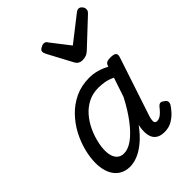

<svg xmlns="http://www.w3.org/2000/svg" viewBox="-241 -975 1119 1119"><g transform="rotate(-45 318.5 -415.5)"><path d="M169 17Q129 17 100 -2Q71 -21 55.5 -56.5Q40 -92 40 -141Q40 -186 53 -237.5Q66 -289 92 -338.5Q118 -388 157.5 -429Q197 -470 249 -494.5Q301 -519 366 -519Q398 -519 430 -510Q462 -501 490 -485L491 -489Q497 -506 507 -510.5Q517 -515 535 -515Q566 -515 574.5 -505.5Q583 -496 576 -476L455 -111Q451 -97 449.5 -85Q448 -73 452.5 -66.5Q457 -60 468 -60Q481 -60 492.5 -67Q504 -74 515 -85.5Q526 -97 536 -110Q543 -119 552.5 -122Q562 -125 575 -115Q592 -105 593.5 -94.5Q595 -84 590 -74Q580 -57 561 -36Q542 -15 515.5 0.5Q489 16 454 16Q422 16 403.5 4.5Q385 -7 377.5 -25.5Q370 -44 369.5 -66Q369 -88 373 -110Q374 -112 374.5 -114.5Q375 -117 375 -120Q338 -70 301.5 -40Q265 -10 231.5 3.5Q198 17 169 17ZM130 -153Q130 -125 138 -104.5Q146 -84 161 -73.5Q176 -63 198 -63Q232 -63 270 -90.5Q308 -118 348.5 -170.5Q389 -223 428 -298L468 -417Q439 -431 413 -435.5Q387 -440 362 -440Q314 -440 276.5 -420.5Q239 -401 211.5 -369Q184 -337 166 -298.5Q148 -260 139 -222Q130 -184 130 -153ZM606 -848Q618 -848 627.5 -837Q637 -826 637 -814Q637 -804 633.5 -798.5Q630 -793 626 -789L467 -640Q453 -627 439.5 -622.5Q426 -618 409 -618Q396 -618 385 -624.5Q374 -631 367 -644L286 -796Q282 -804 280.5 -809.5Q279 -815 279 -819Q279 -831 294 -839.5Q309 -848 318 -848Q329 -848 334.5 -843Q340 -838 344 -831L431 -719L577 -833Q584 -838 590.5 -843Q597 -848 606 -848Z"/></g></svg>

Font: Playwrite SK
Style: Regular
Weight: 400
Designer: Veronika Burian, José Scaglione
Foundry: TypeTogether
Version: Version 1.002